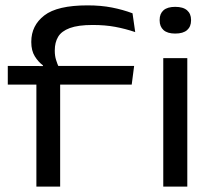

<svg xmlns="http://www.w3.org/2000/svg" viewBox="-20 -695 804 715"><path d="M306 -675Q356 -675 396.8 -667Q437.5 -659 473.5 -645.5L483.5 -575.5Q446.5 -588 409 -595Q371.5 -602 325 -602Q271 -602 240 -590.5Q209 -579 196.5 -558Q184 -537 184 -507.5V-505.5Q184 -487 188.8 -471.8Q193.5 -456.5 199 -445L140 -442V-451.5Q122.5 -464.5 109.5 -485.5Q96.5 -506.5 96.5 -538V-539.5Q96.5 -600 145 -637.5Q193.5 -675 306 -675ZM115.5 0V-421.5H204V0ZM9 -380V-449.5L153 -449L185 -449.5H479.5L470.5 -380ZM588 0V-478.5H677.5V0ZM632.5 -570Q603.5 -570 589 -583Q574.5 -596 574.5 -619V-621Q574.5 -644 589 -656.8Q603.5 -669.5 632.5 -669.5Q662 -669.5 676.8 -656.5Q691.5 -643.5 691.5 -621V-619Q691.5 -596 676.8 -583Q662 -570 632.5 -570Z"/></svg>

Font: Anek Gujarati Expanded
Style: Regular
Weight: 400
Width: 7
Designer: Mrunmayee Ghaisas (Gujarati), Yesha Goshar (Latin)
Foundry: Ek Type
Version: Version 1.003